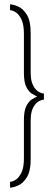

<svg xmlns="http://www.w3.org/2000/svg" viewBox="-20 -717 250 879"><path d="M26 142V115.5Q36 115.5 51 106.5Q66 97.5 77.8 74.2Q89.5 51 89.5 7.5V-167.5Q89.5 -210.5 101 -232.5Q112.5 -254.5 127 -263Q141.5 -271.5 150 -275.5Q141.5 -279 127 -287.5Q112.5 -296 101 -317.8Q89.5 -339.5 89.5 -383V-562.5Q89.5 -605.5 77.8 -629Q66 -652.5 51 -661.5Q36 -670.5 26 -670.5V-697Q40 -697 62.5 -687.5Q85 -678 102.8 -649.8Q120.5 -621.5 120.5 -566.5V-383.5Q120.5 -348 130.8 -327.5Q141 -307 155.2 -298Q169.5 -289 181 -289V-260.5Q169.5 -260.5 155.2 -251.8Q141 -243 130.8 -222.5Q120.5 -202 120.5 -167V12Q120.5 66.5 103 94.5Q85.5 122.5 63 132.2Q40.5 142 26 142Z"/></svg>

Font: Anybody ExtraLight
Style: Regular
Weight: 200
Designer: Tyler Finck
Foundry: Etcetera Type Company
Version: Version 1.010; ttfautohint (v1.8.3) -l 8 -r 50 -G 200 -x 14 